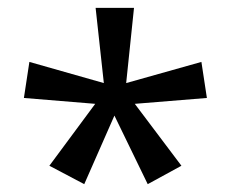

<svg xmlns="http://www.w3.org/2000/svg" viewBox="-20 -780 591 490"><path d="M322 -760 302 -568 494 -622 508 -530 324 -515 443 -357 357 -310 272 -485 195 -310 106 -357 223 -515 41 -530 55 -622 245 -568 224 -760Z"/></svg>

Font: Noto Sans NKo
Style: Regular
Weight: 400
Designer: Monotype Design Team
Foundry: Monotype Imaging Inc.
Version: Version 2.003; ttfautohint (v1.8.4.7-5d5b)